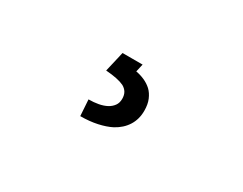

<svg xmlns="http://www.w3.org/2000/svg" viewBox="-40 -163 680 538"><g transform="rotate(30 300.0 106.0)"><path d="M307.6 0H242.7L227.5 65.4Q247.1 66.9 261.7 69.8Q276.4 72.8 286.6 77.6Q296.4 83 301.3 91.3Q306.2 99.6 306.2 111.8Q306.2 125 299.6 134Q293 143.1 282.2 148.9Q271 154.8 256.3 157.5Q241.7 160.2 225.1 160.2L228.5 212.4Q258.3 212.4 283 207Q307.6 201.7 325.7 192.4Q350.1 179.2 363.3 158.2Q376.5 137.2 376.5 109.9Q376.5 88.9 370.1 74Q363.8 59.1 353.5 49.3Q342.8 39.6 329.3 33.7Q315.9 27.8 301.8 25.4Z"/></g></svg>

Font: Roboto Mono
Style: Regular
Weight: 400
Monospace: yes
Designer: Google
Version: Version 3.000